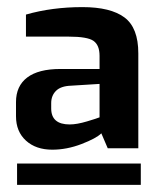

<svg xmlns="http://www.w3.org/2000/svg" viewBox="-20 -777 450 540"><path d="M150 -583H260V-620Q260 -650 243 -662Q226 -674 173 -674H53V-736Q126 -757 212 -757Q291 -757 330 -728Q369 -699 369 -627V-360H283L265 -402Q251 -388 209.5 -372Q168 -356 127 -356Q81 -356 53 -381.5Q25 -407 25 -450V-490Q25 -535 56.5 -559Q88 -583 150 -583ZM260 -447V-541L180 -536Q151 -535 137.5 -521.5Q124 -508 124 -487V-472Q124 -427 176 -427Q196 -427 224.5 -435.5Q253 -444 260 -447ZM28 -317H376V-257H28Z"/></svg>

Font: Exo SemiBold
Style: Regular
Weight: 600
Designer: Natanael Gama
Foundry: Natanael Gama
Version: Version 1.500